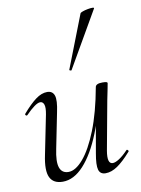

<svg xmlns="http://www.w3.org/2000/svg" viewBox="-84 -789 633 860"><g transform="rotate(-10 232.5 -359.0)"><path d="M131.8 13Q89 13 73.9 -18.3Q58.8 -49.6 73.4 -119L109.2 -297Q115 -327.6 110.1 -341.4Q105.2 -355.2 93 -355.2Q82.2 -355.2 65.2 -342.8Q48.2 -330.4 27.4 -309Q23.4 -305 19.4 -309Q15.4 -313 19.4 -317Q52.2 -355 79 -375Q105.8 -395 131.6 -395Q156 -395 163.7 -373.2Q171.4 -351.4 159.6 -297L127.8 -138Q115.4 -80.4 125 -53Q134.6 -25.6 164.4 -25.6Q196.6 -25.6 231.9 -66.8Q267.2 -108 298.6 -187.1Q330 -266.2 350.4 -378.8L362.8 -377.8Q343 -261.4 307.6 -173.2Q272.2 -85 227.2 -36Q182.2 13 131.8 13ZM327.2 9Q302.4 9 296.1 -12.7Q289.8 -34.4 299.2 -86.6L350.4 -378.8Q353 -394 382.4 -394Q396.8 -394 401.3 -392.2Q405.8 -390.4 405.8 -387.6Q405.8 -384.4 400.8 -361.2Q395.8 -338 390.8 -312L349.8 -89Q340 -30.4 366.4 -30.4Q378 -30.4 396.1 -42Q414.2 -53.6 435.6 -76Q438.6 -80 443 -75.5Q447.4 -71 443.6 -67.8Q409.2 -28.8 381.5 -9.9Q353.8 9 327.2 9ZM257 -473Q256 -470 250.5 -472Q245 -474 247 -476L340.4 -716Q342.2 -719.4 352.3 -723Q362.4 -726.6 375.2 -729Q388 -731.4 396.9 -731.3Q405.8 -731.2 403.6 -727Z"/></g></svg>

Font: Cormorant Light
Style: Italic
Weight: 300
Italic angle: -10°
Designer: Christian Thalmann (Catharsis Fonts)
Foundry: Catharsis Fonts
Version: Version 4.000